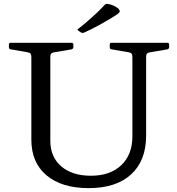

<svg xmlns="http://www.w3.org/2000/svg" viewBox="-20 -963 917 992"><path d="M385 -804Q377 -809 384 -814Q405 -830 429 -850.5Q453 -871 477 -893.5Q501 -916 520 -937Q526 -944 536 -943Q554 -940 567.5 -933.5Q581 -927 591 -919Q597 -912 598.5 -907Q600 -902 594.5 -896.5Q589 -891 575 -882Q537 -858 492.5 -833.5Q448 -809 413 -794Q405 -791 397 -796ZM735 -263Q735 -133 657.5 -62Q580 9 438 9Q299 9 220.5 -57Q142 -123 142 -241V-742H240V-236Q240 -152 296.5 -103.5Q353 -55 450 -55Q549 -55 606.5 -109.5Q664 -164 664 -258V-742H735ZM26 -732Q26 -742 35 -742H349Q359 -742 359 -733V-720Q359 -711 350 -708L261 -693Q249 -691 244.5 -686Q240 -681 240 -669V-527H142V-668Q142 -680 138 -685.5Q134 -691 122 -693L36 -708Q26 -709 26 -719ZM547 -732Q547 -742 556 -742H844Q854 -742 854 -733V-720Q854 -711 845 -708L756 -693Q744 -691 739.5 -686Q735 -681 735 -669V-527H664V-668Q664 -680 660 -685.5Q656 -691 644 -693L557 -708Q547 -709 547 -719Z"/></svg>

Font: Hahmlet
Style: Regular
Weight: 400
Designer: Minjoo Ham & Mark Frömberg
Foundry: hypertype
Version: Version 1.001; ttfautohint (v1.8.3)